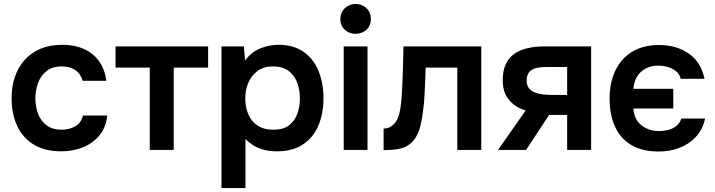

<svg xmlns="http://www.w3.org/2000/svg" viewBox="-20 -763 3639 977"><path d="M291 7Q209 7 153 -26.5Q97 -60 68 -121Q39 -182 39 -262Q39 -342 69 -403.5Q99 -465 157 -500Q215 -535 298 -535Q359 -535 406.5 -514Q454 -493 483.5 -452.5Q513 -412 521 -352H401Q389 -390 361.5 -407.5Q334 -425 295 -425Q245 -425 215.5 -400.5Q186 -376 173 -339Q160 -302 160 -262Q160 -220 174 -183.5Q188 -147 217.5 -125Q247 -103 294 -103Q332 -103 362.5 -120Q393 -137 402 -175H526Q519 -114 485.5 -73.5Q452 -33 401 -13Q350 7 291 7Z M742 0V-419H568V-527H1039V-419H864V0Z M1107 194V-527H1221L1227 -455Q1258 -497 1303 -516Q1348 -535 1398 -535Q1474 -535 1525 -499Q1576 -463 1601 -401.5Q1626 -340 1626 -263Q1626 -186 1600.5 -125Q1575 -64 1522.5 -28.5Q1470 7 1388 7Q1350 7 1320 -1.5Q1290 -10 1267.5 -24.5Q1245 -39 1229 -56V194ZM1371 -103Q1422 -103 1451 -125.5Q1480 -148 1493 -184.5Q1506 -221 1506 -262Q1506 -305 1492.5 -342Q1479 -379 1449 -402Q1419 -425 1369 -425Q1323 -425 1291.5 -402.5Q1260 -380 1244 -343Q1228 -306 1228 -263Q1228 -219 1243 -182.5Q1258 -146 1290 -124.5Q1322 -103 1371 -103Z M1729 0V-527H1850V0ZM1789 -591Q1758 -591 1735 -611Q1712 -631 1712 -666Q1712 -690 1723 -707Q1734 -724 1752 -733.5Q1770 -743 1790 -743Q1821 -743 1844 -722Q1867 -701 1867 -666Q1867 -631 1844 -611Q1821 -591 1789 -591Z M1932 1V-109Q1954 -109 1970 -119.5Q1986 -130 1997 -148Q2010 -170 2016 -204Q2022 -238 2024 -273Q2027 -318 2028.5 -363.5Q2030 -409 2031.5 -451.5Q2033 -494 2033 -527H2429V0H2307V-419H2146Q2145 -386 2143.5 -349Q2142 -312 2140 -274.5Q2138 -237 2133 -202Q2129 -163 2119.5 -123Q2110 -83 2087 -51Q2063 -21 2027.5 -10Q1992 1 1932 1Z M2514 0 2655 -201Q2602 -216 2570 -255Q2538 -294 2538 -353Q2538 -404 2554 -437.5Q2570 -471 2599 -490.5Q2628 -510 2667 -518.5Q2706 -527 2752 -527H2988V0H2866V-178H2774L2657 0ZM2795 -280H2866V-422H2761Q2738 -422 2719 -419Q2700 -416 2687 -408Q2674 -400 2667 -387Q2660 -374 2660 -352Q2660 -328 2672 -313.5Q2684 -299 2704 -291.5Q2724 -284 2748 -282Q2772 -280 2795 -280Z M3331 8Q3248 8 3192.5 -25Q3137 -58 3109.5 -118.5Q3082 -179 3082 -261Q3082 -342 3111 -403.5Q3140 -465 3196.5 -499.5Q3253 -534 3334 -534Q3421 -534 3484 -491Q3547 -448 3565 -362H3444Q3437 -388 3418.5 -402Q3400 -416 3376.5 -422.5Q3353 -429 3329 -429Q3292 -429 3264 -413.5Q3236 -398 3221 -372Q3206 -346 3203 -311H3406V-211H3203Q3205 -175 3222 -149.5Q3239 -124 3268.5 -110Q3298 -96 3334 -96Q3356 -96 3379 -101.5Q3402 -107 3420.5 -121Q3439 -135 3447 -160H3568Q3556 -104 3521 -66.5Q3486 -29 3437 -10.5Q3388 8 3331 8Z"/></svg>

Font: Onest SemiBold
Style: Regular
Weight: 600
Designer: Dmitri Voloshin, Andrey Kudryavtsev
Foundry: Dmitri Voloshin, Andrey Kudryavtsev
Version: Version 1.000;gftools[0.9.33]